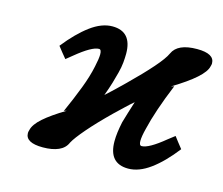

<svg xmlns="http://www.w3.org/2000/svg" viewBox="-70 -501 706 609"><g transform="rotate(15 282.5 -197.0)"><path d="M83 -308Q121 -356 158 -383.5Q195 -411 230 -411Q294 -411 294 -338Q294 -325 292.5 -309Q291 -293 286 -274Q282 -258 276 -238Q270 -218 261 -194Q274 -206 288.5 -219.5Q303 -233 319 -249Q363 -292 391.5 -324.5Q420 -357 428 -375Q444 -411 508 -411Q565 -411 565 -379Q565 -375 563 -369Q556 -334 458 -275L468 -278Q449 -232 436 -193.5Q423 -155 416 -125Q409 -98 409 -83Q409 -68 417 -68Q440 -68 491 -110L513 -127L526 -110L541 -91Q503 -42 466 -15Q429 12 394 12Q330 12 330 -61Q330 -75 332 -90.5Q334 -106 338 -125Q342 -139 347.5 -157Q353 -175 360 -197Q347 -186 333.5 -173Q320 -160 304 -145Q260 -102 232 -69.5Q204 -37 195 -20Q187 -1 166.5 8Q146 17 115 17Q58 17 58 -15Q58 -19 60 -25Q64 -44 89 -66Q114 -88 159 -115L150 -112Q171 -159 186.5 -199.5Q202 -240 209 -274Q215 -301 215 -315Q215 -331 207 -331Q184 -331 133 -289L112 -272L98 -289Z"/></g></svg>

Font: Libertinus Serif Semibold Italic
Style: Regular
Weight: 600
Italic angle: -11.5°
Designer: Philipp H. Poll, Khaled Hosny
Foundry: Caleb Maclennan
Version: Version 7.051;RELEASE